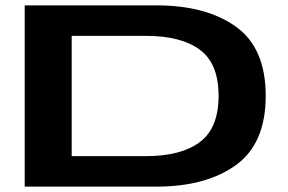

<svg xmlns="http://www.w3.org/2000/svg" viewBox="-20 -695 1074 715"><path d="M72 0H562.5Q747 0 858.2 -80Q969.5 -160 969.5 -338Q969.5 -516 858.8 -595.5Q748 -675 562.5 -675H72ZM247 -113.5V-561.5H522.5Q654 -561.5 724 -510Q794 -458.5 794 -338Q794 -218 724 -165.8Q654 -113.5 522.5 -113.5Z"/></svg>

Font: Anybody ExtraExpanded SemiBold
Style: Regular
Weight: 600
Width: 8
Version: Version 1.113;gftools[0.9.25]